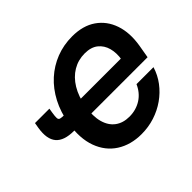

<svg xmlns="http://www.w3.org/2000/svg" viewBox="-163 -971 1214 1214"><g transform="rotate(-45 444.5 -364.0)"><path d="M478 10.3Q381.8 10.3 312 -34.4Q242.2 -79.1 211.4 -163.1Q180.7 -247.1 199.7 -364.7Q213.9 -450.7 250 -519.5Q286.1 -588.4 339.6 -637Q393.1 -685.5 460.2 -711.7Q527.3 -737.8 604 -737.8Q700.2 -737.8 763.7 -693.8Q827.1 -649.9 853.5 -572.8Q879.9 -495.6 863.3 -395L848.1 -307.1H294.9L313.5 -420.4H753.9L721.2 -411.6Q730 -464.4 718.3 -508.3Q706.5 -552.2 673.3 -578.9Q640.1 -605.5 584 -605.5Q525.4 -605.5 477.3 -576.9Q429.2 -548.3 396.5 -494.4Q363.8 -440.4 350.6 -363.8Q338.4 -287.1 353.3 -233.2Q368.2 -179.2 406.5 -150.6Q444.8 -122.1 501.5 -122.1Q532.2 -122.1 559.1 -129.9Q585.9 -137.7 608.6 -152.3Q631.3 -167 648.9 -188.2Q666.5 -209.5 678.2 -236.3H830.1Q813.5 -181.6 779.5 -136.7Q745.6 -91.8 698.7 -58.8Q651.9 -25.9 595.7 -7.8Q539.6 10.3 478 10.3ZM50.3 -516.1H179.2L174.3 -486.3Q169.4 -455.6 170.2 -441.7Q170.9 -427.7 182.4 -424.3Q193.8 -420.9 220.7 -420.9H248.5L229.5 -306.6H189.9Q101.6 -306.6 65.7 -348.9Q29.8 -391.1 43.9 -479Z"/></g></svg>

Font: Inter 17pt
Style: Bold Italic
Weight: 700
Italic angle: -9.3988°
Version: Version 4.001;git-66647c0bb